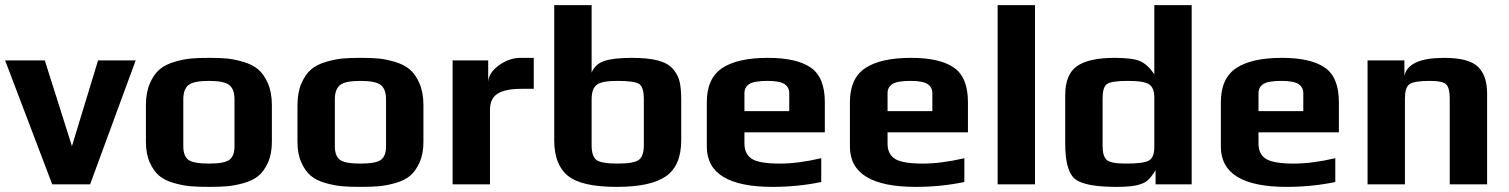

<svg xmlns="http://www.w3.org/2000/svg" viewBox="-20 -720 5893 750"><path d="M510 -484H363L261 -149L155 -484H0L184 0H332Z M1042 -309C1042 -342.3 1036.8 -370.8 1026.5 -394.5C1016.2 -418.2 1003.5 -436.3 988.5 -449C973.5 -461.7 954 -471.5 930 -478.5C906 -485.5 884.5 -489.8 865.5 -491.5C846.5 -493.2 823.3 -494 796 -494C768.7 -494 745.5 -493.2 726.5 -491.5C707.5 -489.8 686 -485.5 662 -478.5C638 -471.5 618.5 -461.7 603.5 -449C588.5 -436.3 575.8 -418.2 565.5 -394.5C555.2 -370.8 550 -342.3 550 -309V-166C550 -134.7 555 -107.8 565 -85.5C575 -63.2 587.3 -45.8 602 -33.5C616.7 -21.2 635.8 -11.7 659.5 -5C683.2 1.7 704.8 5.8 724.5 7.5C744.2 9.2 768 10 796 10C824 10 847.8 9.2 867.5 7.5C887.2 5.8 908.8 1.7 932.5 -5C956.2 -11.7 975.3 -21.2 990 -33.5C1004.7 -45.8 1017 -63.2 1027 -85.5C1037 -107.8 1042 -134.7 1042 -166ZM896 -149C896 -123.7 889.5 -106 876.5 -96C863.5 -86 836.7 -81 796 -81C755.3 -81 728.5 -86 715.5 -96C702.5 -106 696 -123.7 696 -149V-332C696 -358 702.7 -376.5 716 -387.5C729.3 -398.5 756 -404 796 -404C836 -404 862.7 -398.5 876 -387.5C889.3 -376.5 896 -358 896 -332Z M1634 -309C1634 -342.3 1628.8 -370.8 1618.5 -394.5C1608.2 -418.2 1595.5 -436.3 1580.5 -449C1565.5 -461.7 1546 -471.5 1522 -478.5C1498 -485.5 1476.5 -489.8 1457.5 -491.5C1438.5 -493.2 1415.3 -494 1388 -494C1360.7 -494 1337.5 -493.2 1318.5 -491.5C1299.5 -489.8 1278 -485.5 1254 -478.5C1230 -471.5 1210.5 -461.7 1195.5 -449C1180.5 -436.3 1167.8 -418.2 1157.5 -394.5C1147.2 -370.8 1142 -342.3 1142 -309V-166C1142 -134.7 1147 -107.8 1157 -85.5C1167 -63.2 1179.3 -45.8 1194 -33.5C1208.7 -21.2 1227.8 -11.7 1251.5 -5C1275.2 1.7 1296.8 5.8 1316.5 7.5C1336.2 9.2 1360 10 1388 10C1416 10 1439.8 9.2 1459.5 7.5C1479.2 5.8 1500.8 1.7 1524.5 -5C1548.2 -11.7 1567.3 -21.2 1582 -33.5C1596.7 -45.8 1609 -63.2 1619 -85.5C1629 -107.8 1634 -134.7 1634 -166ZM1488 -149C1488 -123.7 1481.5 -106 1468.5 -96C1455.5 -86 1428.7 -81 1388 -81C1347.3 -81 1320.5 -86 1307.5 -96C1294.5 -106 1288 -123.7 1288 -149V-332C1288 -358 1294.7 -376.5 1308 -387.5C1321.3 -398.5 1348 -404 1388 -404C1428 -404 1454.7 -398.5 1468 -387.5C1481.3 -376.5 1488 -358 1488 -332Z M2065 -373V-494H2013C1983.7 -494 1955.5 -484.2 1928.5 -464.5C1901.5 -444.8 1887.7 -423 1887 -399V-484H1748V0H1894V-291C1894 -321 1904.2 -342.2 1924.5 -354.5C1944.8 -366.8 1975 -373 2015 -373Z M2641 -331C2641 -360.3 2638.8 -384 2634.5 -402C2630.2 -420 2621.3 -436.5 2608 -451.5C2594.7 -466.5 2575 -477.3 2549 -484C2523 -490.7 2489.3 -494 2448 -494C2399.3 -494 2363.2 -489.8 2339.5 -481.5C2315.8 -473.2 2299.7 -458 2291 -436V-700H2145V-172C2145 -108.7 2162.7 -62.5 2198 -33.5C2233.3 -4.5 2297.3 10 2390 10C2478 10 2541.8 -3.8 2581.5 -31.5C2621.2 -59.2 2641 -106 2641 -172ZM2495 -153C2495 -124.3 2488.5 -105.2 2475.5 -95.5C2462.5 -85.8 2434.7 -81 2392 -81C2349.3 -81 2321.8 -85.8 2309.5 -95.5C2297.2 -105.2 2291 -124.3 2291 -153V-332C2291 -358.7 2297.3 -377.3 2310 -388C2322.7 -398.7 2349.7 -404 2391 -404C2437 -404 2465.8 -399.8 2477.5 -391.5C2489.2 -383.2 2495 -363.3 2495 -332Z M3202 -203V-321C3202 -385.7 3183.7 -430.7 3147 -456C3110.3 -481.3 3054.7 -494 2980 -494C2900.7 -494 2841 -480.7 2801 -454C2761 -427.3 2741 -383 2741 -321V-147C2741 -42.3 2826.7 10 2998 10C3063.3 10 3126.7 3.7 3188 -9V-102C3128 -88 3074 -81 3026 -81C2972.7 -81 2936.3 -87.2 2917 -99.5C2897.7 -111.8 2888 -131.7 2888 -159V-203ZM3063 -286H2888V-356C2888 -371.3 2894.2 -383.2 2906.5 -391.5C2918.8 -399.8 2942.7 -404 2978 -404C3010 -404 3032.2 -399.8 3044.5 -391.5C3056.8 -383.2 3063 -371.3 3063 -356Z M3761 -203V-321C3761 -385.7 3742.7 -430.7 3706 -456C3669.3 -481.3 3613.7 -494 3539 -494C3459.7 -494 3400 -480.7 3360 -454C3320 -427.3 3300 -383 3300 -321V-147C3300 -42.3 3385.7 10 3557 10C3622.3 10 3685.7 3.7 3747 -9V-102C3687 -88 3633 -81 3585 -81C3531.7 -81 3495.3 -87.2 3476 -99.5C3456.7 -111.8 3447 -131.7 3447 -159V-203ZM3622 -286H3447V-356C3447 -371.3 3453.2 -383.2 3465.5 -391.5C3477.8 -399.8 3501.7 -404 3537 -404C3569 -404 3591.2 -399.8 3603.5 -391.5C3615.8 -383.2 3622 -371.3 3622 -356Z M4023 0V-700H3877V0Z M4635 0V-700H4489V-430C4472.3 -454.7 4454.3 -471.5 4435 -480.5C4415.7 -489.5 4382 -494 4334 -494C4267.3 -494 4218.5 -483.3 4187.5 -462C4156.5 -440.7 4141 -402.7 4141 -348V-159C4141 -87.7 4153.7 -41.7 4179 -21C4204.3 -0.3 4258.3 10 4341 10C4375.7 10 4402.3 7.8 4421 3.5C4439.7 -0.8 4453.7 -7.2 4463 -15.5C4472.3 -23.8 4482.7 -37 4494 -55V0ZM4489 -145C4489 -119 4482.3 -101.8 4469 -93.5C4455.7 -85.2 4425.3 -81 4378 -81C4338.7 -81 4313.7 -85.8 4303 -95.5C4292.3 -105.2 4287 -123.3 4287 -150V-335C4287 -363.7 4292.3 -382.3 4303 -391C4313.7 -399.7 4341.3 -404 4386 -404C4428.7 -404 4456.5 -399.3 4469.5 -390C4482.5 -380.7 4489 -364 4489 -340Z M5210 -203V-321C5210 -385.7 5191.7 -430.7 5155 -456C5118.3 -481.3 5062.7 -494 4988 -494C4908.7 -494 4849 -480.7 4809 -454C4769 -427.3 4749 -383 4749 -321V-147C4749 -42.3 4834.7 10 5006 10C5071.3 10 5134.7 3.7 5196 -9V-102C5136 -88 5082 -81 5034 -81C4980.7 -81 4944.3 -87.2 4925 -99.5C4905.7 -111.8 4896 -131.7 4896 -159V-203ZM5071 -286H4896V-356C4896 -371.3 4902.2 -383.2 4914.5 -391.5C4926.8 -399.8 4950.7 -404 4986 -404C5018 -404 5040.2 -399.8 5052.5 -391.5C5064.8 -383.2 5071 -371.3 5071 -356Z M5789 0V-355C5789 -401.7 5777 -436.5 5753 -459.5C5729 -482.5 5685 -494 5621 -494C5529 -494 5477.3 -471 5466 -425V-484H5322V0H5468V-336C5468 -363.3 5473.7 -381.5 5485 -390.5C5496.3 -399.5 5523 -404 5565 -404C5599 -404 5620.5 -399.3 5629.5 -390C5638.5 -380.7 5643 -362.7 5643 -336V0Z"/></svg>

Font: Play
Style: Bold
Weight: 700
Designer: Jonas Hecksher
Foundry: Jonas Hecksher, Playtypeª, e-types AS
Version: Version 1.002